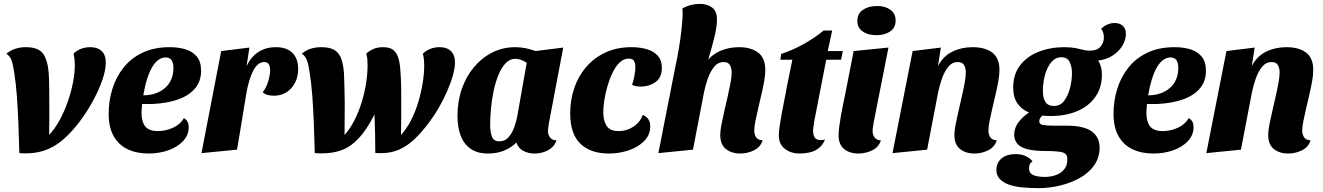

<svg xmlns="http://www.w3.org/2000/svg" viewBox="-20 -774 6842 993"><path d="M116 19Q107 19 98 19Q89 19 80 18Q78 -64 75 -139.5Q72 -215 67 -280.5Q62 -346 54 -395Q48 -439 39.5 -462Q31 -485 13 -496Q36 -515 61 -522.5Q86 -530 114 -530Q179 -530 203 -496Q227 -462 232 -395Q233 -381 233.5 -362Q234 -343 234.5 -314Q235 -285 235 -238Q235 -208 235 -168.5Q235 -129 234 -76Q264 -108 288 -152Q312 -196 329.5 -245.5Q347 -295 357 -345Q367 -395 367 -438Q367 -451 365.5 -466Q364 -481 360 -496Q374 -511 396.5 -520.5Q419 -530 447 -530Q470 -530 488 -522Q506 -514 516.5 -496.5Q527 -479 527 -450Q527 -412 510 -362.5Q493 -313 466 -262Q439 -211 408 -167Q339 -70 271 -25.5Q203 19 116 19Z M748 20Q687 20 640.5 -2Q594 -24 568 -69.5Q542 -115 542 -186Q542 -251 560.5 -312Q579 -373 617.5 -422.5Q656 -472 716 -501Q776 -530 858 -530Q901 -530 937.5 -519.5Q974 -509 997 -482.5Q1020 -456 1020 -407Q1020 -356 990.5 -319Q961 -282 904.5 -261Q848 -240 767 -236Q754 -236 740.5 -236Q727 -236 715 -236Q714 -224 713 -211.5Q712 -199 712 -189Q712 -145 731 -120.5Q750 -96 797 -96Q836 -96 874 -113Q912 -130 931 -163Q945 -155 950.5 -143.5Q956 -132 956 -116Q956 -76 927.5 -45Q899 -14 851.5 3Q804 20 748 20ZM721 -281Q756 -281 784.5 -291Q813 -301 834 -319.5Q855 -338 866 -364Q877 -390 877 -422Q877 -448 867.5 -462.5Q858 -477 836 -477Q817 -477 799 -464Q781 -451 766.5 -426Q752 -401 740.5 -364.5Q729 -328 721 -281Z M1022 18 1124 -510 1270 -528 1255 -432Q1277 -479 1315.5 -504.5Q1354 -530 1406 -530Q1463 -530 1492.5 -500.5Q1522 -471 1522 -418Q1522 -358 1487 -318.5Q1452 -279 1396 -279Q1380 -279 1364 -283Q1348 -287 1339 -297Q1356 -318 1366.5 -351.5Q1377 -385 1377 -411Q1377 -429 1370.5 -441Q1364 -453 1346 -453Q1329 -453 1314.5 -441Q1300 -429 1289 -407.5Q1278 -386 1269 -356Q1260 -326 1254 -290L1206 0Z M1647 19Q1638 19 1628 19Q1618 19 1608 18Q1606 -64 1603 -139.5Q1600 -215 1595 -280.5Q1590 -346 1582 -395Q1576 -439 1567.5 -462Q1559 -485 1541 -496Q1563 -515 1588 -522.5Q1613 -530 1642 -530Q1687 -530 1711 -514.5Q1735 -499 1745.5 -468.5Q1756 -438 1759 -395Q1760 -379 1760.5 -351.5Q1761 -324 1762 -293.5Q1763 -263 1763 -236Q1763 -204 1762.5 -163.5Q1762 -123 1762 -76Q1791 -108 1813 -151.5Q1835 -195 1850.5 -245Q1866 -295 1873.5 -344.5Q1881 -394 1881 -437Q1881 -452 1880 -466.5Q1879 -481 1874 -496Q1888 -510 1909.5 -520Q1931 -530 1961 -530Q1998 -530 2016 -514Q2034 -498 2041.5 -470Q2049 -442 2051 -405Q2052 -390 2053 -373Q2054 -356 2054.5 -334.5Q2055 -313 2055 -287Q2055 -261 2055 -229Q2055 -199 2055 -161.5Q2055 -124 2054 -76Q2083 -108 2105.5 -151.5Q2128 -195 2143 -245Q2158 -295 2166 -344.5Q2174 -394 2174 -437Q2174 -452 2172.5 -466.5Q2171 -481 2167 -496Q2181 -511 2203.5 -520.5Q2226 -530 2254 -530Q2277 -530 2294.5 -522Q2312 -514 2322.5 -496.5Q2333 -479 2333 -450Q2333 -422 2322 -383Q2311 -344 2292 -301Q2273 -258 2250 -218Q2227 -178 2203 -146Q2164 -93 2126 -56.5Q2088 -20 2046 -1Q2004 18 1951 18Q1944 18 1936 18Q1928 18 1921 17Q1921 -30 1920 -79.5Q1919 -129 1917 -182Q1876 -102 1835 -58.5Q1794 -15 1748.5 2Q1703 19 1647 19Z M2504 20Q2449 20 2414 -4.5Q2379 -29 2362.5 -72.5Q2346 -116 2346 -175Q2346 -250 2368.5 -314.5Q2391 -379 2432 -427.5Q2473 -476 2527 -503Q2581 -530 2645 -530Q2696 -530 2750 -510L2893 -528L2819 -138Q2818 -129 2816 -117Q2814 -105 2814 -96Q2814 -78 2824.5 -63.5Q2835 -49 2858 -48Q2850 -24 2832 -9Q2814 6 2790.5 13Q2767 20 2743 20Q2712 20 2686 6Q2660 -8 2651 -37Q2625 -11 2588 4.5Q2551 20 2504 20ZM2562 -43Q2592 -43 2610.5 -64.5Q2629 -86 2640 -117Q2651 -148 2656 -177L2704 -449Q2689 -460 2673.5 -465Q2658 -470 2646 -470Q2617 -470 2595 -447Q2573 -424 2557.5 -385.5Q2542 -347 2532.5 -301.5Q2523 -256 2519 -209.5Q2515 -163 2515 -125Q2515 -94 2524 -68.5Q2533 -43 2562 -43Z M3128 20Q3035 20 2982 -30.5Q2929 -81 2929 -188Q2929 -258 2950.5 -320Q2972 -382 3013 -429Q3054 -476 3112.5 -503Q3171 -530 3246 -530Q3290 -530 3325.5 -519.5Q3361 -509 3382 -485.5Q3403 -462 3403 -423Q3403 -372 3369.5 -349Q3336 -326 3292 -326Q3284 -326 3270.5 -328Q3257 -330 3249 -336Q3256 -354 3261 -381Q3266 -408 3266 -427Q3266 -447 3259 -459Q3252 -471 3232 -471Q3206 -471 3185 -451Q3164 -431 3148.5 -399Q3133 -367 3122 -329.5Q3111 -292 3105.5 -256Q3100 -220 3100 -193Q3100 -150 3117.5 -123Q3135 -96 3180 -96Q3221 -96 3255.5 -118.5Q3290 -141 3305 -180Q3325 -170 3334 -156Q3343 -142 3343 -121Q3343 -77 3312.5 -45.5Q3282 -14 3233 3Q3184 20 3128 20Z M3809 20Q3763 20 3734 -3.5Q3705 -27 3705 -76Q3705 -98 3711.5 -131Q3718 -164 3726.5 -201Q3735 -238 3743.5 -275Q3752 -312 3758 -344.5Q3764 -377 3764 -399Q3764 -422 3755 -437.5Q3746 -453 3723 -453Q3693 -453 3673 -428Q3653 -403 3640.5 -367Q3628 -331 3621 -297L3564 0L3385 18L3476 -445L3633 -454Q3663 -493 3707 -511.5Q3751 -530 3802 -530Q3864 -530 3901 -502Q3938 -474 3938 -412Q3938 -386 3932 -352.5Q3926 -319 3917.5 -283Q3909 -247 3901 -212.5Q3893 -178 3887 -148.5Q3881 -119 3881 -99Q3881 -78 3890.5 -64Q3900 -50 3924 -48Q3913 -13 3879.5 3.5Q3846 20 3809 20ZM3628 -420 3474 -434Q3483 -476 3490.5 -520Q3498 -564 3503 -607Q3508 -650 3510 -685Q3511 -698 3510.5 -709Q3510 -720 3509 -730Q3532 -743 3555.5 -748.5Q3579 -754 3600 -754Q3637 -754 3663 -735Q3689 -716 3688 -670Q3688 -654 3685 -633Q3682 -612 3676 -587Q3670 -562 3662.5 -534.5Q3655 -507 3646.5 -477.5Q3638 -448 3628 -420Z M4115 20Q4071 20 4039.5 -4Q4008 -28 4008 -74Q4008 -94 4013 -126.5Q4018 -159 4024.5 -195Q4031 -231 4038 -264Q4045 -297 4048 -318L4078 -465H4016L4020 -495Q4076 -513 4132.5 -544Q4189 -575 4240 -616H4284L4261 -510H4339L4330 -465H4253L4192 -151Q4190 -137 4188 -124.5Q4186 -112 4185 -100Q4185 -66 4201 -55.5Q4217 -45 4247 -52Q4234 -22 4213 -6.5Q4192 9 4166.5 14.5Q4141 20 4115 20Z M4420 20Q4374 20 4345.5 -3.5Q4317 -27 4317 -74Q4317 -92 4320.5 -119.5Q4324 -147 4329.5 -177.5Q4335 -208 4340.5 -235Q4346 -262 4350 -280L4395 -510L4575 -528L4498 -138Q4497 -130 4495 -118Q4493 -106 4493 -96Q4493 -78 4503 -63.5Q4513 -49 4536 -48Q4525 -13 4491 3.5Q4457 20 4420 20ZM4513 -592Q4470 -592 4442 -611Q4414 -630 4414 -666Q4414 -704 4443.5 -723.5Q4473 -743 4516 -743Q4558 -743 4585 -723.5Q4612 -704 4612 -668Q4612 -630 4583.5 -611Q4555 -592 4513 -592Z M5020 20Q4974 20 4945 -3.5Q4916 -27 4916 -76Q4916 -98 4922.5 -131Q4929 -164 4937.5 -201Q4946 -238 4954.5 -275Q4963 -312 4969 -344.5Q4975 -377 4975 -399Q4975 -422 4966 -437.5Q4957 -453 4934 -453Q4904 -453 4884 -428Q4864 -403 4851.5 -367Q4839 -331 4832 -297L4775 0L4596 18L4700 -510L4846 -528L4831 -432Q4858 -484 4905.5 -507Q4953 -530 5010 -530Q5075 -530 5112 -502Q5149 -474 5149 -412Q5149 -386 5143 -353Q5137 -320 5128.5 -283.5Q5120 -247 5112 -212.5Q5104 -178 5098 -148.5Q5092 -119 5092 -99Q5092 -78 5101.5 -64Q5111 -50 5135 -48Q5124 -13 5090.5 3.5Q5057 20 5020 20Z M5352 199Q5310 199 5270.5 195.5Q5231 192 5200 181.5Q5169 171 5151 152Q5133 133 5133 103Q5135 65 5161.5 44Q5188 23 5232 23Q5263 23 5285 33.5Q5307 44 5320 60Q5309 68 5305.5 77Q5302 86 5302 97Q5302 121 5323 131Q5344 141 5384 141Q5413 141 5439.5 132Q5466 123 5483 103Q5500 83 5500 52Q5502 21 5475 14Q5448 7 5389 7Q5331 7 5295 -2Q5259 -11 5242.5 -29.5Q5226 -48 5225 -77Q5226 -114 5248.5 -143Q5271 -172 5302 -192Q5263 -208 5241.5 -240Q5220 -272 5220 -320Q5220 -390 5256 -436.5Q5292 -483 5352.5 -506.5Q5413 -530 5484 -530Q5519 -530 5541.5 -525.5Q5564 -521 5581 -516.5Q5598 -512 5617 -512Q5654 -512 5672 -533Q5690 -554 5689 -583Q5689 -607 5675 -625Q5690 -640 5708 -647.5Q5726 -655 5745 -655Q5771 -655 5787 -640.5Q5803 -626 5803 -599Q5803 -568 5785 -538Q5767 -508 5735 -487Q5703 -466 5660 -461Q5669 -446 5674 -428Q5679 -410 5679 -388Q5679 -320 5644 -271.5Q5609 -223 5549.5 -198.5Q5490 -174 5416 -174Q5406 -174 5394.5 -174.5Q5383 -175 5371 -176Q5364 -170 5359.5 -163Q5355 -156 5355 -146Q5355 -131 5374.5 -127.5Q5394 -124 5433 -124H5497Q5587 -124 5627.5 -93.5Q5668 -63 5667 -8Q5666 44 5637.5 83Q5609 122 5562.5 147.5Q5516 173 5461 186Q5406 199 5352 199ZM5431 -226Q5464 -226 5484 -253Q5504 -280 5514 -319Q5524 -358 5524 -396Q5524 -429 5512 -453.5Q5500 -478 5469 -478Q5444 -478 5426 -461.5Q5408 -445 5396 -418Q5384 -391 5378.5 -359.5Q5373 -328 5374 -299Q5374 -267 5387 -246.5Q5400 -226 5431 -226Z M5945 20Q5884 20 5837.5 -2Q5791 -24 5765 -69.5Q5739 -115 5739 -186Q5739 -251 5757.5 -312Q5776 -373 5814.5 -422.5Q5853 -472 5913 -501Q5973 -530 6055 -530Q6098 -530 6134.5 -519.5Q6171 -509 6194 -482.5Q6217 -456 6217 -407Q6217 -356 6187.5 -319Q6158 -282 6101.5 -261Q6045 -240 5964 -236Q5951 -236 5937.5 -236Q5924 -236 5912 -236Q5911 -224 5910 -211.5Q5909 -199 5909 -189Q5909 -145 5928 -120.5Q5947 -96 5994 -96Q6033 -96 6071 -113Q6109 -130 6128 -163Q6142 -155 6147.5 -143.5Q6153 -132 6153 -116Q6153 -76 6124.5 -45Q6096 -14 6048.5 3Q6001 20 5945 20ZM5918 -281Q5953 -281 5981.5 -291Q6010 -301 6031 -319.5Q6052 -338 6063 -364Q6074 -390 6074 -422Q6074 -448 6064.5 -462.5Q6055 -477 6033 -477Q6014 -477 5996 -464Q5978 -451 5963.5 -426Q5949 -401 5937.5 -364.5Q5926 -328 5918 -281Z M6643 20Q6597 20 6568 -3.5Q6539 -27 6539 -76Q6539 -98 6545.5 -131Q6552 -164 6560.5 -201Q6569 -238 6577.5 -275Q6586 -312 6592 -344.5Q6598 -377 6598 -399Q6598 -422 6589 -437.5Q6580 -453 6557 -453Q6527 -453 6507 -428Q6487 -403 6474.5 -367Q6462 -331 6455 -297L6398 0L6219 18L6323 -510L6469 -528L6454 -432Q6481 -484 6528.5 -507Q6576 -530 6633 -530Q6698 -530 6735 -502Q6772 -474 6772 -412Q6772 -386 6766 -353Q6760 -320 6751.5 -283.5Q6743 -247 6735 -212.5Q6727 -178 6721 -148.5Q6715 -119 6715 -99Q6715 -78 6724.5 -64Q6734 -50 6758 -48Q6747 -13 6713.5 3.5Q6680 20 6643 20Z"/></svg>

Font: Sansita Swashed Light
Style: Bold
Weight: 700
Version: Version 1.003